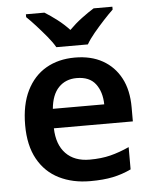

<svg xmlns="http://www.w3.org/2000/svg" viewBox="-54 -812 690 867"><g transform="rotate(-5 290.5 -378.0)"><path d="M299 -552Q372 -552 424.5 -522.5Q477 -493 506 -438.5Q535 -384 535 -306V-242H177Q179 -168 218 -127.5Q257 -87 326 -87Q379 -87 420.5 -97.5Q462 -108 506 -128V-27Q466 -8 423 1Q380 10 320 10Q241 10 179.5 -20.5Q118 -51 83.5 -113Q49 -175 49 -267Q49 -360 80.5 -423.5Q112 -487 168 -519.5Q224 -552 299 -552ZM299 -459Q249 -459 217.5 -426.5Q186 -394 180 -330H413Q412 -387 384.5 -423Q357 -459 299 -459ZM220 -606Q207 -629 184.5 -656Q162 -683 138.5 -709Q115 -735 96 -753V-766H180Q206 -750 235.5 -727.5Q265 -705 290 -678Q317 -705 347 -727.5Q377 -750 403 -766H488V-753Q469 -735 445 -709Q421 -683 398.5 -656Q376 -629 363 -606Z"/></g></svg>

Font: Noto Sans Cham SemiBold
Style: Regular
Weight: 600
Version: Version 2.002